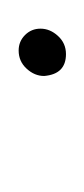

<svg xmlns="http://www.w3.org/2000/svg" viewBox="39 -124 92 211"><g transform="rotate(90 85.5 -19.0)"><path d="M36 7Q26 7 19 0Q12 -7 12 -17Q12 -27.5 20 -36.2Q28 -45 40 -45Q62 -45 64 -21Q64 -10.5 56 -1.8Q48 7 36 7Z"/></g></svg>

Font: Argentum Sans Thin
Style: Italic
Weight: 100
Italic angle: -11°
Designer: Julieta Ulanovsky (font), Cristiano Sobral (main changes and remaster)
Foundry: Julieta Ulanovsky (font), Cristiano Sobral (main changes and remaster)
Version: Version 2.007;June 15, 2022;FontCreator 14.0.0.2814 64-bit; 